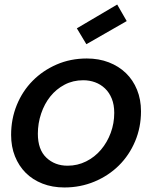

<svg xmlns="http://www.w3.org/2000/svg" viewBox="-20 -818 678 847"><path d="M602 -327Q602 -256 576 -194.5Q550 -133 504.5 -88Q459 -43 397 -17Q335 9 264 9Q211 9 167.5 -8Q124 -25 93.5 -55.5Q63 -86 46 -128.5Q29 -171 29 -223Q29 -293 54 -354.5Q79 -416 124 -461.5Q169 -507 230 -533.5Q291 -560 363 -560Q416 -560 460 -543Q504 -526 535.5 -495.5Q567 -465 584.5 -422Q602 -379 602 -327ZM147 -228Q147 -158 184.5 -122.5Q222 -87 278 -87Q322 -87 360 -106Q398 -125 425.5 -157.5Q453 -190 468.5 -232Q484 -274 484 -320Q484 -356 473 -383Q462 -410 443 -428Q424 -446 399.5 -455Q375 -464 347 -464Q302 -464 265 -444.5Q228 -425 202 -392.5Q176 -360 161.5 -317Q147 -274 147 -228ZM539 -725 361 -623 319 -693 497 -798Z"/></svg>

Font: SVN-Poppins Medium
Style: Italic
Weight: 500
Italic angle: -10°
Designer: Ninad Kale (Devanagari), Jonny Pinhorn (Latin)
Foundry: Indian Type Foundry
Version: Version 3.002 2017; ttfautohint (v1.8.3)